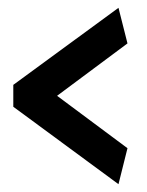

<svg xmlns="http://www.w3.org/2000/svg" viewBox="-20 -490 376 491"><path d="M283 -19 14 -217V-273L283 -470L306 -379L126 -245L306 -111Z"/></svg>

Font: Palanquin SemiBold
Style: Regular
Weight: 600
Designer: Pria Ravichandran
Version: Version 1.0.4